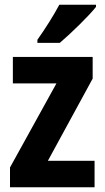

<svg xmlns="http://www.w3.org/2000/svg" viewBox="-20 -786 439 806"><path d="M383 -757V-766H229C205 -721 171 -667 137 -619V-606H231C279 -647 353 -719 383 -757ZM377 0V-111H181L369 -456V-547H34V-436H217L22 -83V0Z"/></svg>

Font: Noto Sans Armenian Condensed
Style: Regular
Weight: 400
Width: 3
Designer: Monotype Design Team
Foundry: Monotype Imaging Inc.
Version: Version 2.008